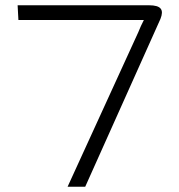

<svg xmlns="http://www.w3.org/2000/svg" viewBox="-20 -710 682 730"><path d="M47 -690 50 -634H527C519 -619 512 -603 506 -588L237 0H304L590 -638C604 -673 593 -690 546 -690Z"/></svg>

Font: Exo 2 Light Expanded
Style: Regular
Weight: 300
Width: 7
Designer: Natanael Gama
Version: Version 1.001;PS 001.001;hotconv 1.0.70;makeotf.lib2.5.58329